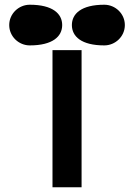

<svg xmlns="http://www.w3.org/2000/svg" viewBox="-20 -792 569 812"><path d="M421 -600C468 -600 508 -638 508 -686C508 -734 468 -772 421 -772C324 -772 284 -734 284 -686C284 -638 324 -600 421 -600ZM106 -600C203 -600 243 -638 243 -686C243 -734 203 -772 106 -772C59 -772 19 -734 19 -686C19 -638 59 -600 106 -600ZM325 -580H202V0H325Z"/></svg>

Font: Charger
Style: Hemi
Weight: 900
Designer: Jasper
Foundry: Cannot Into Space Fonts
Version: Version 0.99